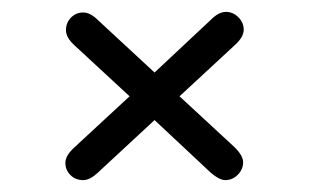

<svg xmlns="http://www.w3.org/2000/svg" viewBox="-20 -459 520 323"><path d="M282 -297 376 -384Q390 -397 390 -409Q390 -421 381 -430Q372 -439 360 -439Q348 -439 335 -426L240 -337L145 -425Q132 -438 120 -438Q108 -438 99.5 -429.5Q91 -421 91 -408Q91 -396 105 -383L198 -297L104 -210Q90 -197 90 -185Q90 -173 98.5 -164.5Q107 -156 120 -156Q131 -156 144 -168L240 -257L334 -169Q349 -156 359 -156Q371 -156 380 -165Q389 -174 389 -186Q389 -197 375 -211Z"/></svg>

Font: Beiruti
Style: Regular
Weight: 400
Version: Version 1.00